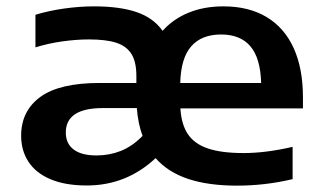

<svg xmlns="http://www.w3.org/2000/svg" viewBox="-20 -574 1012 604"><path d="M933 -233H547.5Q550.5 -182.5 571.2 -151.8Q592 -121 634.5 -106.8Q677 -92.5 746.5 -92.5Q816 -92.5 900.5 -112V-10.5Q814.5 10 725.5 10Q635.5 10 571.8 -11.2Q508 -32.5 469.5 -76.5Q377.5 9.5 253 9.5Q185.5 9.5 139.2 -10Q93 -29.5 69.8 -64.8Q46.5 -100 46.5 -147Q46.5 -225 106.8 -269Q167 -313 293.5 -313H409V-335Q409 -379.5 393.5 -404.2Q378 -429 345.8 -439.5Q313.5 -450 259 -450Q221 -450 176.2 -443.8Q131.5 -437.5 91.5 -425V-527.5Q134 -540.5 182.2 -547.2Q230.5 -554 276 -554Q356.5 -554 409.5 -536Q462.5 -518 491.5 -477Q525 -514.5 573.5 -534.2Q622 -554 683 -554Q762.5 -554 818.5 -520.5Q874.5 -487 903.8 -422.8Q933 -358.5 933 -268ZM547 -313H801.5Q799.5 -390.5 768 -428Q736.5 -465.5 675.5 -465.5Q614 -465.5 581.5 -428.2Q549 -391 547 -313ZM428.5 -146.5Q414 -185.5 410.5 -234H303.5Q187 -234 187 -157Q187 -122.5 211.5 -103.8Q236 -85 284 -85Q324 -85 360 -99.2Q396 -113.5 428.5 -146.5Z"/></svg>

Font: Encode Sans Expanded SemiBold
Style: Regular
Weight: 600
Width: 7
Designer: Multiple Designers
Foundry: Impallari Type
Version: Version 2.000